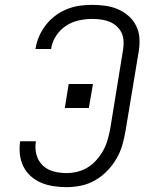

<svg xmlns="http://www.w3.org/2000/svg" viewBox="-20 -763 640 791"><path d="M254 8Q227 8 200.5 4Q174 0 150 -10Q126 -20 107 -37Q88 -54 76.5 -77Q65 -100 62 -126.5Q59 -153 63 -181H128Q123 -153 130 -126.5Q137 -100 155.5 -82Q174 -64 200 -57Q226 -50 254 -50Q276 -50 299 -55.5Q322 -61 342.5 -74Q363 -87 379 -105.5Q395 -124 406 -144.5Q417 -165 423.5 -187.5Q430 -210 434 -232L487 -558Q490 -576 489 -594.5Q488 -613 480.5 -628.5Q473 -644 460 -655.5Q447 -667 431 -673.5Q415 -680 396.5 -682.5Q378 -685 360 -685Q333 -685 305 -679Q277 -673 252.5 -657Q228 -641 211.5 -616Q195 -591 191 -564Q191 -563 191 -562Q191 -561 190 -561H126Q126 -562 126 -563Q126 -564 127 -565Q131 -591 142 -615.5Q153 -640 170 -661.5Q187 -683 209.5 -699.5Q232 -716 257.5 -726Q283 -736 308.5 -739.5Q334 -743 360 -743Q388 -743 415.5 -739Q443 -735 467 -724.5Q491 -714 510.5 -696.5Q530 -679 541.5 -655.5Q553 -632 554.5 -604Q556 -576 551 -548L497 -223Q492 -193 483.5 -164Q475 -135 459 -108Q443 -81 420.5 -58Q398 -35 370.5 -19.5Q343 -4 313 2Q283 8 254 8ZM247 -318 263 -417H363L346 -318Z"/></svg>

Font: Iosevka SS04 Lt Ex Obl
Style: Regular
Weight: 300
Width: 7
Italic angle: -9°
Monospace: yes
Designer: Belleve Invis
Foundry: Belleve Invis
Version: Version 19.0.0; ttfautohint (v1.8.4)